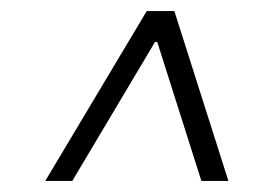

<svg xmlns="http://www.w3.org/2000/svg" viewBox="-20 -809 464 348"><path d="M246 -789H296L394 -481H345L265 -733H261L111 -481H62Z"/></svg>

Font: Plata Sans Light
Style: Italic
Weight: 300
Italic angle: -8°
Designer: Pablo Impallari, Andres Torresi, & Cristiano Sobral
Foundry: Pablo Impallari, Andres Torresi, & Cristiano Sobral
Version: Version 1.00;December 28, 2019;FontCreator 12.0.0.2547 64-bi